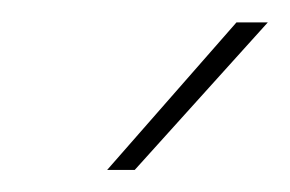

<svg xmlns="http://www.w3.org/2000/svg" viewBox="-20 -760 263 174"><path d="M77.1 -606 194.3 -739.7H222.7L102.1 -606Z"/></svg>

Font: Inter Display Thin
Style: Italic
Weight: 100
Italic angle: -9.39999°
Designer: Rasmus Andersson
Foundry: rsms
Version: Version 4.000;git-a52131595